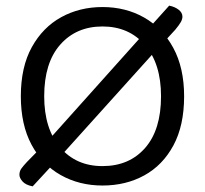

<svg xmlns="http://www.w3.org/2000/svg" viewBox="-20 -646 729 682"><path d="M181 -76 96 16Q71 11 60 -1.5Q49 -14 49 -25Q49 -38 56 -47.5Q63 -57 75 -70L125 -121ZM603 -541 547 -480 501 -537 581 -626Q601 -622 614.5 -611.5Q628 -601 628 -587Q628 -578 622.5 -568Q617 -558 603 -541ZM533 -466 169 -62 135 -129 486 -521ZM634 -304Q634 -200 596 -129.5Q558 -59 492.5 -23Q427 13 344 13Q262 13 196 -24Q130 -61 92 -132Q54 -203 54 -304Q54 -408 93 -478.5Q132 -549 197.5 -585Q263 -621 344 -621Q426 -621 491.5 -584Q557 -547 595.5 -476Q634 -405 634 -304ZM552 -304Q552 -420 495 -486Q438 -552 344 -552Q251 -552 194 -487.5Q137 -423 137 -304Q137 -189 193.5 -122.5Q250 -56 344 -56Q439 -56 495.5 -120.5Q552 -185 552 -304Z"/></svg>

Font: Baloo Paaji 2
Style: Regular
Weight: 400
Designer: Shuchita Grover, Noopur Datye and Ek Type
Foundry: Ek Type
Version: Version 1.700